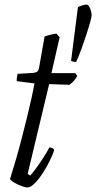

<svg xmlns="http://www.w3.org/2000/svg" viewBox="-20 -820 421 840"><path d="M100 0Q90 0 73 -6.5Q56 -13 41.5 -21.5Q27 -30 24 -37Q37 -78 50.5 -125Q64 -172 76.5 -220.5Q89 -269 100 -314Q111 -359 119 -395.5Q127 -432 131 -455L53 -465Q53 -476 54.5 -484.5Q56 -493 57 -497L125 -501Q136 -502 142.5 -506.5Q149 -511 151 -524L175 -660Q185 -664 198.5 -667.5Q212 -671 227 -673L241 -657L205 -500H309L318 -488Q313 -478 304 -467.5Q295 -457 284 -449L195 -452L101 -59L112 -52Q120 -60 135 -80Q150 -100 167 -126Q184 -152 196 -175Q203 -175 209 -172Q215 -169 217 -164Q211 -143 197 -115Q183 -87 166 -61Q149 -35 131.5 -17.5Q114 0 100 0ZM313 -549Q306 -549 300 -550.5Q294 -552 291 -554L321 -789Q329 -793 340.5 -796.5Q352 -800 358 -800Q365 -800 370 -791.5Q375 -783 378 -772Q381 -761 381 -754Q381 -746 374 -721Q367 -696 356.5 -664Q346 -632 334.5 -601Q323 -570 313 -549Z"/></svg>

Font: Texturina Medium 12pt Thin
Style: Italic
Weight: 250
Italic angle: -11°
Version: Version 1.002